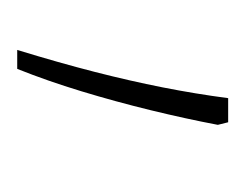

<svg xmlns="http://www.w3.org/2000/svg" viewBox="-51 -105 285 223"><g transform="rotate(90 91.5 6.5)"><path d="M125 -104Q118 -67 108 -26Q98 15 86 54.5Q74 94 60 129H38Q53 80 63.5 39Q74 -2 81.5 -40Q89 -78 94 -116H122Z"/></g></svg>

Font: Noto Sans Hebrew Thin
Style: Regular
Weight: 250
Designer: Monotype Design Team
Foundry: Monotype Imaging Inc.
Version: Version 2.003